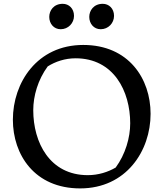

<svg xmlns="http://www.w3.org/2000/svg" viewBox="-20 -997 873 1026"><path d="M48.8 -357.4C48.8 -169.9 165 9.8 408.2 9.8C654.8 9.8 784.7 -190.9 784.7 -388.7C784.7 -576.2 668 -756.8 424.8 -756.8C178.2 -756.8 48.8 -555.2 48.8 -357.4ZM157.7 -408.2C157.7 -484.4 182.6 -570.8 234.9 -642.1C275.9 -668 327.6 -685.5 383.8 -685.5C587.4 -685.5 675.8 -510.3 675.8 -337.9C675.8 -261.7 650.4 -172.9 598.1 -101.6C557.1 -77.6 505.4 -61 449.2 -61C245.6 -61 157.7 -235.8 157.7 -408.2ZM518.1 -840.8C558.6 -840.8 589.4 -873.5 589.4 -912.1C589.4 -951.7 562 -976.6 529.3 -976.6C480 -976.6 457 -939.9 457 -906.7C457 -870.6 481.4 -840.8 518.1 -840.8ZM304.2 -840.8C344.7 -840.8 375.5 -873.5 375.5 -912.1C375.5 -951.7 348.1 -976.6 315.4 -976.6C266.1 -976.6 243.2 -939.9 243.2 -906.7C243.2 -870.6 267.6 -840.8 304.2 -840.8Z"/></svg>

Font: Donegal One
Style: Regular
Weight: 400
Designer: Gary Lonergan
Foundry: Sorkin Type Co.
Version: Version 1.004